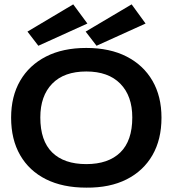

<svg xmlns="http://www.w3.org/2000/svg" viewBox="-20 -850 790 881"><path d="M376 11Q268 11 191 -27.5Q114 -66 72.5 -138Q31 -210 31 -310Q31 -408 72.5 -479.5Q114 -551 191 -590.5Q268 -630 376 -630Q484 -630 561 -590.5Q638 -551 679.5 -479.5Q721 -408 721 -310Q721 -210 679.5 -138Q638 -66 561 -27Q484 12 376 11ZM376 -97Q477 -97 532 -150.5Q587 -204 587 -311Q587 -410 532 -466Q477 -522 376 -522Q274 -522 219.5 -466Q165 -410 165 -311Q165 -204 219.5 -150.5Q274 -97 376 -97ZM423 -640 373 -705 584 -830 648 -742ZM156 -640 106 -705 316 -830 381 -742Z"/></svg>

Font: Inconsolata ExtraExpanded ExtraBold
Style: Regular
Weight: 800
Width: 8
Monospace: yes
Designer: Raph Levien, Cyreal, Brenton Simpson
Foundry: Raph Levien, Cyreal, Google
Version: Version 3.001; ttfautohint (v1.8.2.53-6de2)